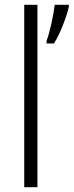

<svg xmlns="http://www.w3.org/2000/svg" viewBox="-20 -780 307 800"><path d="M136 0V-760H81V0ZM267 -752V-760H208C204 -722 186 -638 174 -610V-599H205C231 -640 257 -709 267 -752Z"/></svg>

Font: Noto Sans Malayalam SemiCondensed Light
Style: Regular
Weight: 300
Width: 4
Designer: Jelle Bosma - Monotype Design Team
Foundry: Monotype Imaging Inc.
Version: Version 2.104